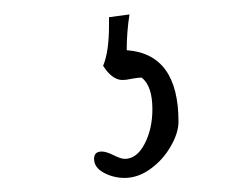

<svg xmlns="http://www.w3.org/2000/svg" viewBox="-20 -31 343 270"><path d="M194.3 122.6Q194.3 150.4 183.3 171.4Q172.4 192.4 155.3 192.4Q149.9 192.4 139.2 187Q129.4 182.1 123 182.1Q112.3 182.1 112.3 192.4Q112.3 204.6 126 211.9Q139.6 219.2 155.3 219.2Q174.3 219.2 191.9 206.3Q209.5 193.4 220.2 174.6Q231 155.8 231 140.1Q231 44.9 158.2 39.6Q158.2 13.7 162.1 -10.7L133.3 -6.8V4.4Q133.3 42 125 61.5Q137.7 81.5 152.3 81.5Q157.7 81.5 166 79.6Q174.8 78.1 179.2 78.1Q194.3 89.8 194.3 122.6Z"/></svg>

Font: Amatica SC
Style: Regular
Weight: 400
Designer: Vernon Adams, Ben Nathan
Foundry: newtypography
Version: Version 2.001